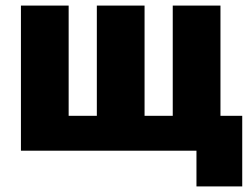

<svg xmlns="http://www.w3.org/2000/svg" viewBox="-20 -540 902 688"><path d="M684 128H848V-125H770V-520H599V-125H498V-520H327V-125H226V-520H55V0H684Z"/></svg>

Font: Fixel Text ExtraBold
Style: Regular
Weight: 800
Width: 4
Designer: AlfaBravo + MacPaw
Foundry: Kyrylo Tkachov, Marchela Mozhyna, Serhii Makarenko, Maria Weinstein, Zakhar Kryvoshyya
Version: Version 1.211